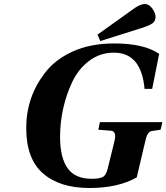

<svg xmlns="http://www.w3.org/2000/svg" viewBox="-20 -924 831 959"><path d="M467 -751 639 -874Q679 -904 703 -904Q725 -904 741 -881Q757 -858 757 -840Q757 -819 741.5 -807.5Q726 -796 684 -783L481 -719ZM111 -284Q111 -438 203 -558Q254 -626 342.5 -666.5Q431 -707 551 -707Q699 -707 775 -655L740 -480H702Q686 -661 549 -661Q480 -661 426 -620.5Q372 -580 341.5 -516Q311 -452 295.5 -381.5Q280 -311 280 -241Q280 -137 317.5 -84Q355 -31 437 -31Q481 -31 496 -41.5Q511 -52 518 -82L551 -216Q564 -268 535 -271L471 -276L479 -314H791L782 -276L741 -270Q730 -269 723 -261Q716 -253 713 -245Q710 -237 705 -216L663 -38Q570 15 427 15Q278 15 194.5 -58Q111 -131 111 -284Z"/></svg>

Font: Heuristica
Style: Bold Italic
Weight: 700
Italic angle: -13°
Version: Version 1.0.2